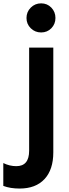

<svg xmlns="http://www.w3.org/2000/svg" viewBox="-88 -847 409 1140"><path d="M-68.4 121.1Q-31.2 139.6 8.8 139.6Q85 139.6 85 47.9V-564.5H228.5V57.6Q228.5 160.2 176.3 216.3Q124 272.5 28.3 272.5Q-27.3 272.5 -68.4 256.8ZM94.7 -679.2Q69.3 -704.1 69.3 -740.2Q69.3 -776.4 94.7 -801.8Q120.1 -827.1 156.2 -827.1Q192.4 -827.1 216.8 -801.8Q241.2 -776.4 241.2 -740.2Q241.2 -704.1 216.8 -679.2Q192.4 -654.3 156.2 -654.3Q120.1 -654.3 94.7 -679.2Z"/></svg>

Font: GenEi M Gothic v2 Bold
Style: Regular
Weight: 700
Version: Version 2.0